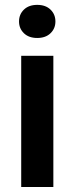

<svg xmlns="http://www.w3.org/2000/svg" viewBox="-20 -753 300 773"><path d="M56.6 -666.5Q56.6 -695.3 76.4 -714.4Q96.2 -733.4 129.9 -733.4Q163.6 -733.4 183.3 -714.4Q203.1 -695.3 203.1 -666.5Q203.1 -638.2 183.3 -619.1Q163.6 -600.1 129.9 -600.1Q96.2 -600.1 76.4 -619.1Q56.6 -638.2 56.6 -666.5ZM194.8 -528.3V0H65.4V-528.3Z"/></svg>

Font: Vazirmatn RD SemiBold
Style: Regular
Weight: 600
Designer: Saber Rastikerdar
Foundry: Saber Rastikerdar
Version: Version 32.102